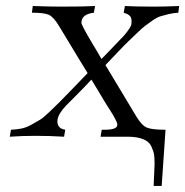

<svg xmlns="http://www.w3.org/2000/svg" viewBox="-20 -450 610 632"><path d="M12.2 0 16.1 -22.9Q35.2 -23.9 50.5 -26.9Q65.9 -29.8 83 -39.3Q100.1 -48.8 111.1 -55.4Q122.1 -62 143.1 -82Q164.1 -102.1 175.5 -113.5Q187 -125 218.5 -157.5Q250 -189.9 268.1 -209V-210Q258.3 -225.1 173.8 -365.2Q155.8 -395 139.9 -401.6Q124 -408.2 85 -408.2L87.9 -430.2Q144 -428.2 181.2 -428.2Q256.3 -428.2 293 -430.2L289.1 -408.2Q248 -403.3 248 -375Q248 -367.2 286.1 -303.2Q303.2 -275.4 314 -255.9Q325.2 -267.1 338.1 -280.5Q351.1 -293.9 358.2 -301.5Q365.2 -309.1 374 -318.1Q382.8 -327.1 387.5 -332Q392.1 -336.9 397 -343.5Q401.9 -350.1 404.5 -354Q407.2 -357.9 409.7 -362.5Q412.1 -367.2 412.6 -371.1Q413.1 -375 413.1 -379.9Q413.1 -384.8 412.1 -388.9Q411.1 -393.1 409.2 -395.5Q407.2 -397.9 405 -399.9Q402.8 -401.9 399.9 -403.3Q397 -404.8 395 -405.3Q393.1 -405.8 390.1 -407.2L387.2 -408.2L391.1 -430.2Q424.3 -428.2 488.8 -428.2Q522 -428.2 569.8 -430.2L566.9 -408.2Q550.8 -407.2 535.4 -403.6Q520 -399.9 508.5 -396.5Q497.1 -393.1 481.4 -382.1Q465.8 -371.1 457 -364.5Q448.2 -357.9 429.2 -339.4Q410.2 -320.8 400.6 -312Q391.1 -303.2 365.5 -276.1Q339.8 -249 327.1 -235.8L429.2 -65.9Q447.3 -36.1 464.6 -29.5Q481.9 -22.9 524.9 -22.9L512.2 162.1H485.8Q488.8 93.3 488.8 90.8Q488.8 70.8 487.3 59.8Q485.8 48.8 478.5 32.5Q471.2 16.1 451.2 8.1Q431.2 0 399.9 0H311L314.9 -22.9H324.2Q366.2 -22.9 366.2 -39.1Q366.2 -41 365.7 -43.5Q365.2 -45.9 363.5 -49.6Q361.8 -53.2 359.9 -57.1Q357.9 -61 354 -68.1Q350.1 -75.2 345.9 -81.5Q341.8 -87.9 334.5 -99.4Q327.1 -110.8 320.1 -122.8Q313 -134.8 302.5 -152.3Q292 -169.9 280.8 -188Q259.8 -165 234.9 -140.1Q210 -115.2 198 -103Q186 -90.8 177.5 -76.9Q168.9 -63 168.9 -50.8Q168.9 -26.9 194.8 -22.9L190.9 0Q143.1 -2.9 96.2 -2.9Q54.2 -2.9 12.2 0Z"/></svg>

Font: CMU Serif Extra
Style: RomanSlanted
Weight: 500
Italic angle: -9.46001°
Version: Version 0.7.0